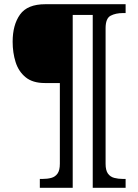

<svg xmlns="http://www.w3.org/2000/svg" viewBox="-20 -780 657 911"><path d="M169 111V69H182Q205 69 223.5 64Q242 59 253 43.5Q264 28 264 -3V-386H193Q135 -386 101.5 -413.5Q68 -441 54 -485.5Q40 -530 40 -582Q40 -662 75 -711Q110 -760 195 -760H576V-718H563Q529 -718 505 -705.5Q481 -693 481 -646V-3Q481 28 492 43.5Q503 59 522 64Q541 69 563 69H576V111H420V-709H325V111Z"/></svg>

Font: Noto Serif Telugu
Style: Regular
Weight: 400
Designer: Jelle Bosma - Monotype Design Team
Foundry: Monotype Imaging Inc.
Version: Version 2.003